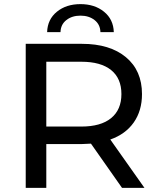

<svg xmlns="http://www.w3.org/2000/svg" viewBox="-20 -913 767 933"><path d="M573 0 422 -215Q394 -213 378 -213H205V0H105V-700H378Q514 -700 592 -635Q670 -570 670 -456Q670 -375 630 -318Q590 -261 516 -235L682 0ZM570 -456Q570 -532 520 -572.5Q470 -613 375 -613H205V-298H375Q470 -298 520 -339Q570 -380 570 -456ZM371 -893Q440 -893 485.5 -856Q531 -819 533 -757H468Q467 -794 439.5 -815.5Q412 -837 371 -837Q330 -837 302.5 -815.5Q275 -794 274 -757H209Q211 -819 256.5 -856Q302 -893 371 -893Z"/></svg>

Font: APTA Sans Medium
Style: Bold
Weight: 500
Version: Version 7.200